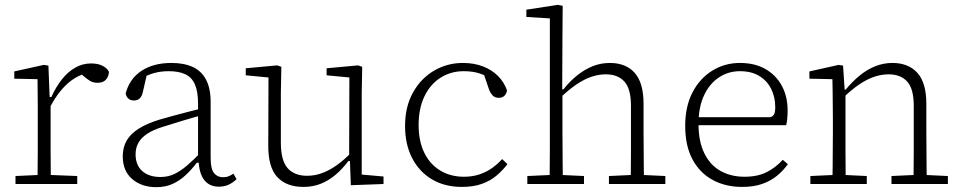

<svg xmlns="http://www.w3.org/2000/svg" viewBox="-20 -760 3964 793"><path d="M44 0V-33L154 -38H172L299 -33V0ZM135 0Q135 -30 135.5 -67Q136 -104 136 -143Q136 -182 136 -215V-266Q136 -297 136 -325Q136 -353 135.5 -380.5Q135 -408 135 -433L39 -435V-465L161 -492L180 -489L185 -360L189 -359V-215Q189 -182 189 -143Q189 -104 189.5 -67Q190 -30 190 0ZM182 -308 176 -359H192Q211 -401 235.5 -432Q260 -463 290.5 -480.5Q321 -498 356 -498Q386 -498 405 -487.5Q424 -477 430 -463Q429 -444 417.5 -431Q406 -418 383 -418Q365 -418 352.5 -425.5Q340 -433 326 -445L306 -463L353 -462Q298 -451 256 -412Q214 -373 182 -308Z M625 13Q565 13 526 -20.5Q487 -54 487 -114Q487 -152 503.5 -180Q520 -208 553.5 -229Q587 -250 639 -266Q670 -275 700 -283Q730 -291 760.5 -299Q791 -307 820 -314V-286Q779 -275 736 -262Q693 -249 652 -236Q613 -224 588 -207.5Q563 -191 551.5 -170Q540 -149 540 -123Q540 -78 567.5 -53.5Q595 -29 643 -29Q674 -29 699.5 -41Q725 -53 752 -76Q779 -99 812 -133L815 -88H793Q770 -58 745.5 -35.5Q721 -13 692 0Q663 13 625 13ZM884 11Q845 11 823.5 -16.5Q802 -44 800 -100L798 -102V-331Q798 -382 785 -411.5Q772 -441 745 -453.5Q718 -466 677 -466Q644 -466 615.5 -458Q587 -450 561 -434L589 -463L570 -380Q566 -362 557 -353.5Q548 -345 533 -345Q518 -345 509.5 -353.5Q501 -362 499 -374Q515 -435 564.5 -467.5Q614 -500 688 -500Q740 -500 776 -483.5Q812 -467 831 -431Q850 -395 850 -339V-108Q850 -62 864 -45Q878 -28 901 -28Q915 -28 925.5 -32.5Q936 -37 944 -43L957 -20Q944 -7 926 2Q908 11 884 11Z M1233 12Q1163 12 1125 -29Q1087 -70 1088 -162L1089 -460L1110 -438L995 -449V-478L1125 -490L1142 -484L1140 -375V-171Q1140 -97 1168 -65.5Q1196 -34 1248 -34Q1281 -34 1311.5 -45.5Q1342 -57 1372 -78.5Q1402 -100 1432 -131L1440 -95H1419Q1395 -63 1367 -39Q1339 -15 1306 -1.5Q1273 12 1233 12ZM1429 5 1425 -104H1422L1423 -440L1329 -449V-478L1459 -490L1476 -484L1474 -375V-39L1564 -31V0Z M1888 12Q1817 12 1764.5 -19Q1712 -50 1682.5 -106.5Q1653 -163 1653 -240Q1653 -319 1685.5 -377.5Q1718 -436 1772.5 -468Q1827 -500 1892 -500Q1937 -500 1974 -486Q2011 -472 2036.5 -446.5Q2062 -421 2074 -387Q2072 -373 2063.5 -364.5Q2055 -356 2040 -356Q2024 -356 2015 -365.5Q2006 -375 2000 -390L1973 -469L2014 -430Q1988 -448 1960 -457Q1932 -466 1895 -466Q1842 -466 1799.5 -439Q1757 -412 1733 -362Q1709 -312 1709 -244Q1709 -177 1732.5 -129Q1756 -81 1798.5 -55.5Q1841 -30 1896 -30Q1930 -30 1958 -39Q1986 -48 2009.5 -64Q2033 -80 2054 -103L2076 -82Q2056 -56 2030.5 -34.5Q2005 -13 1970 -0.5Q1935 12 1888 12Z M2158 0V-33L2268 -38H2286L2392 -33V0ZM2250 0Q2250 -30 2250.5 -67Q2251 -104 2251 -143Q2251 -182 2251 -215V-684L2154 -690V-720L2284 -740L2304 -736L2303 -608L2302 -381L2303 -376V-215Q2303 -182 2303.5 -143Q2304 -104 2304 -67Q2304 -30 2305 0ZM2495 0V-33L2603 -38H2621L2728 -33V0ZM2585 0Q2585 -30 2585.5 -67Q2586 -104 2586 -142.5Q2586 -181 2586 -215V-323Q2586 -393 2559 -423Q2532 -453 2482 -453Q2453 -453 2423 -443Q2393 -433 2360.5 -411Q2328 -389 2292 -354L2286 -391H2307Q2335 -426 2365.5 -450Q2396 -474 2429 -487Q2462 -500 2499 -500Q2565 -500 2601.5 -459Q2638 -418 2638 -331V-215Q2638 -181 2638.5 -142.5Q2639 -104 2639 -67Q2639 -30 2640 0Z M3045 12Q2976 12 2923 -17Q2870 -46 2840 -102Q2810 -158 2810 -240Q2810 -320 2840 -378Q2870 -436 2921.5 -468Q2973 -500 3036 -500Q3098 -500 3142 -474.5Q3186 -449 3209.5 -405Q3233 -361 3233 -305Q3233 -286 3231.5 -270Q3230 -254 3227 -243H2843V-276H3162Q3174 -280 3178 -290Q3182 -300 3182 -316Q3182 -359 3165 -393Q3148 -427 3115.5 -446.5Q3083 -466 3036 -466Q2988 -466 2949 -440Q2910 -414 2887.5 -365.5Q2865 -317 2865 -248Q2865 -176 2889 -127Q2913 -78 2956 -54Q2999 -30 3055 -30Q3109 -30 3146.5 -49Q3184 -68 3213 -100L3234 -82Q3215 -55 3188.5 -33.5Q3162 -12 3127 0Q3092 12 3045 12Z M3327 0V-33L3437 -38H3455L3560 -33V0ZM3418 0Q3419 -30 3419 -67Q3419 -104 3419.5 -143Q3420 -182 3420 -215V-266Q3420 -297 3419.5 -325Q3419 -353 3419 -380.5Q3419 -408 3418 -433L3323 -435V-465L3444 -492L3462 -489L3469 -384H3472V-215Q3472 -182 3472 -143Q3472 -104 3472.5 -67Q3473 -30 3473 0ZM3662 0V-33L3771 -38H3789L3895 -33V0ZM3753 0Q3753 -30 3753.5 -67Q3754 -104 3754 -142.5Q3754 -181 3754 -215V-323Q3754 -393 3727 -423Q3700 -453 3650 -453Q3621 -453 3591 -443Q3561 -433 3528.5 -411Q3496 -389 3460 -354L3455 -390H3473Q3502 -425 3532.5 -449.5Q3563 -474 3596.5 -487Q3630 -500 3666 -500Q3732 -500 3769 -459Q3806 -418 3806 -331V-215Q3806 -181 3806.5 -142.5Q3807 -104 3807 -67Q3807 -30 3808 0Z"/></svg>

Font: Source Serif 4 Light
Style: Regular
Weight: 300
Designer: Frank Grießhammer
Foundry: Adobe Systems Incorporated
Version: Version 4.004;hotconv 1.0.116;makeotfexe 2.5.65601